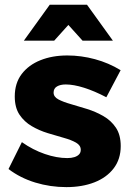

<svg xmlns="http://www.w3.org/2000/svg" viewBox="-20 -782 557 810"><path d="M428.6 -371.7Q378.7 -397.9 334.6 -411.8Q290.6 -425.7 257.3 -425.7Q234.7 -425.7 220.4 -417.3Q206.1 -408.9 206.1 -391.4Q206.1 -373.3 226.6 -362.5Q247.1 -351.7 279.4 -342.6Q311.7 -333.4 347.7 -322.1Q383.7 -310.9 416.2 -292.2Q448.7 -273.6 469 -243.3Q489.3 -213 489.3 -165.7Q489.3 -110.6 459.6 -71.8Q430 -33 378.4 -12.8Q326.7 7.4 260.1 7.4Q191.9 7.4 128.7 -11.9Q65.6 -31.1 15.9 -68.9L72.3 -182.3Q118.7 -149.6 169 -132.4Q219.3 -115.1 264 -115.1Q281 -115.1 293.6 -119.1Q306.3 -123 313.5 -130.6Q320.7 -138.1 320.7 -150Q320.7 -168.9 300.7 -180.3Q280.7 -191.7 249 -200.5Q217.3 -209.3 181.3 -220.4Q145.3 -231.4 113.8 -249.9Q82.3 -268.3 62.3 -298.1Q42.3 -328 42.3 -374.9Q42.3 -431.1 71.4 -469.5Q100.6 -507.9 150.5 -527.9Q200.4 -548 264 -548Q322.6 -548 380.6 -532.3Q438.6 -516.6 488.9 -485.9ZM189.9 -762.1H347L456.3 -610.4H328.3L222.4 -727.9H314.4L208.6 -610.4H80.6Z"/></svg>

Font: Alexandria
Style: Regular
Weight: 400
Designer: Mohamed Gaber
Foundry: Kief Type Foundry
Version: Version 5.100